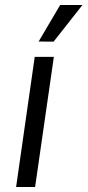

<svg xmlns="http://www.w3.org/2000/svg" viewBox="-20 -743 348 763"><path d="M44 0 118 -517H194L119.5 0ZM193 -577.5 133.5 -578 219 -723H307.5Z"/></svg>

Font: Public Sans Thin Light
Style: Italic
Weight: 300
Italic angle: -8°
Version: Version 2.001